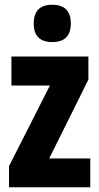

<svg xmlns="http://www.w3.org/2000/svg" viewBox="-20 -788 418 808"><path d="M360 0H18V-89L190 -428H28V-550H352V-453L187 -121H360ZM200 -768Q278 -768 278 -689Q278 -611 200 -611Q122 -611 122 -689Q122 -768 200 -768Z"/></svg>

Font: Noto Sans Arabic ExtCond ExtBd
Style: Regular
Weight: 800
Width: 2
Designer: Monotype Design Team, Nadine Chahine, Nizar Qandah and Khaled Hosny
Foundry: Monotype Imaging Inc.
Version: Version 2.012; ttfautohint (v1.8.4.7-5d5b)